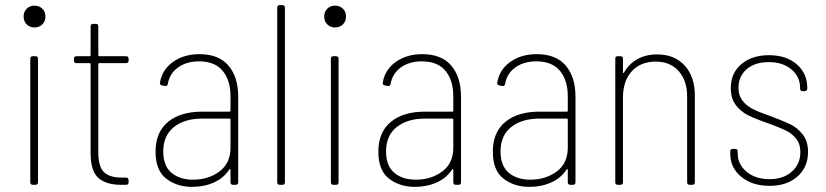

<svg xmlns="http://www.w3.org/2000/svg" viewBox="-20 -720 3217 748"><path d="M72 -656Q72 -674 84 -686Q96 -698 114 -698Q133 -698 145 -686Q157 -674 157 -656Q157 -637 145 -625Q133 -613 114 -613Q96 -613 84 -625Q72 -637 72 -656ZM98 -10V-491Q98 -501 108 -501H118Q128 -501 128 -491V-10Q128 0 118 0H108Q98 0 98 -10Z M471 -474H367Q363 -474 363 -470V-127Q363 -71 385 -49.5Q407 -28 455 -28H471Q481 -28 481 -18V-10Q481 0 471 0H452Q394 0 363.5 -26.5Q333 -53 333 -124V-470Q333 -474 329 -474H278Q268 -474 268 -484V-491Q268 -501 278 -501H329Q333 -501 333 -505V-617Q333 -627 343 -627H353Q363 -627 363 -617V-505Q363 -501 367 -501H471Q481 -501 481 -491V-484Q481 -474 471 -474Z M908 -343V-10Q908 0 898 0H888Q878 0 878 -10V-58Q878 -61 876 -61.5Q874 -62 873 -59Q851 -26 813 -9Q775 8 729 8Q669 8 627.5 -24Q586 -56 586 -129Q586 -205 634.5 -245Q683 -285 767 -285H874Q878 -285 878 -289V-345Q878 -407 847.5 -444Q817 -481 755 -481Q707 -481 674 -457.5Q641 -434 634 -394Q632 -383 623 -385L612 -387Q602 -389 603 -397Q611 -448 653.5 -478.5Q696 -509 757 -509Q832 -509 870 -464.5Q908 -420 908 -343ZM878 -145V-254Q878 -258 874 -258H768Q699 -258 657.5 -225Q616 -192 616 -130Q616 -74 648 -47Q680 -20 732 -20Q792 -20 835 -52Q878 -84 878 -145Z M1060 -10V-690Q1060 -700 1070 -700H1080Q1090 -700 1090 -690V-10Q1090 0 1080 0H1070Q1060 0 1060 -10Z M1243 -656Q1243 -674 1255 -686Q1267 -698 1285 -698Q1304 -698 1316 -686Q1328 -674 1328 -656Q1328 -637 1316 -625Q1304 -613 1285 -613Q1267 -613 1255 -625Q1243 -637 1243 -656ZM1269 -10V-491Q1269 -501 1279 -501H1289Q1299 -501 1299 -491V-10Q1299 0 1289 0H1279Q1269 0 1269 -10Z M1776 -343V-10Q1776 0 1766 0H1756Q1746 0 1746 -10V-58Q1746 -61 1744 -61.5Q1742 -62 1741 -59Q1719 -26 1681 -9Q1643 8 1597 8Q1537 8 1495.5 -24Q1454 -56 1454 -129Q1454 -205 1502.5 -245Q1551 -285 1635 -285H1742Q1746 -285 1746 -289V-345Q1746 -407 1715.5 -444Q1685 -481 1623 -481Q1575 -481 1542 -457.5Q1509 -434 1502 -394Q1500 -383 1491 -385L1480 -387Q1470 -389 1471 -397Q1479 -448 1521.5 -478.5Q1564 -509 1625 -509Q1700 -509 1738 -464.5Q1776 -420 1776 -343ZM1746 -145V-254Q1746 -258 1742 -258H1636Q1567 -258 1525.5 -225Q1484 -192 1484 -130Q1484 -74 1516 -47Q1548 -20 1600 -20Q1660 -20 1703 -52Q1746 -84 1746 -145Z M2222 -343V-10Q2222 0 2212 0H2202Q2192 0 2192 -10V-58Q2192 -61 2190 -61.5Q2188 -62 2187 -59Q2165 -26 2127 -9Q2089 8 2043 8Q1983 8 1941.5 -24Q1900 -56 1900 -129Q1900 -205 1948.5 -245Q1997 -285 2081 -285H2188Q2192 -285 2192 -289V-345Q2192 -407 2161.5 -444Q2131 -481 2069 -481Q2021 -481 1988 -457.5Q1955 -434 1948 -394Q1946 -383 1937 -385L1926 -387Q1916 -389 1917 -397Q1925 -448 1967.5 -478.5Q2010 -509 2071 -509Q2146 -509 2184 -464.5Q2222 -420 2222 -343ZM2192 -145V-254Q2192 -258 2188 -258H2082Q2013 -258 1971.5 -225Q1930 -192 1930 -130Q1930 -74 1962 -47Q1994 -20 2046 -20Q2106 -20 2149 -52Q2192 -84 2192 -145Z M2687 -348V-10Q2687 0 2677 0H2667Q2657 0 2657 -10V-344Q2657 -406 2624 -443Q2591 -480 2535 -480Q2476 -480 2441.5 -442.5Q2407 -405 2407 -341V-10Q2407 0 2397 0H2387Q2377 0 2377 -10V-491Q2377 -501 2387 -501H2397Q2407 -501 2407 -491V-439Q2407 -436 2408.5 -435.5Q2410 -435 2411 -437Q2430 -471 2463 -489.5Q2496 -508 2540 -508Q2608 -508 2647.5 -464.5Q2687 -421 2687 -348Z M2825 -120V-130Q2825 -140 2835 -140H2844Q2854 -140 2854 -130V-121Q2854 -80 2888.5 -51Q2923 -22 2978 -22Q3032 -22 3065 -51.5Q3098 -81 3098 -127Q3098 -160 3081 -180.5Q3064 -201 3040 -212.5Q3016 -224 2969 -241Q2922 -257 2893.5 -271.5Q2865 -286 2846 -311.5Q2827 -337 2827 -377Q2827 -435 2868 -470Q2909 -505 2976 -505Q3043 -505 3084 -469.5Q3125 -434 3125 -378V-375Q3125 -365 3115 -365H3107Q3097 -365 3097 -375V-378Q3097 -421 3063.5 -449.5Q3030 -478 2975 -478Q2921 -478 2889 -450.5Q2857 -423 2857 -378Q2857 -348 2872.5 -328Q2888 -308 2912.5 -295.5Q2937 -283 2978 -269Q3029 -250 3057.5 -236.5Q3086 -223 3107 -196.5Q3128 -170 3128 -128Q3128 -69 3087 -32.5Q3046 4 2978 4Q2910 4 2867.5 -31.5Q2825 -67 2825 -120Z"/></svg>

Font: Barlow Semi Condensed Thin
Style: Regular
Weight: 250
Width: 4
Designer: Jeremy Tribby
Foundry: Tribby Type
Version: Version 1.408